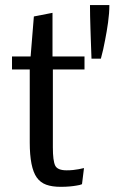

<svg xmlns="http://www.w3.org/2000/svg" viewBox="-20 -721 447 750"><path d="M216.8 8.8Q183.6 8.8 160.6 0.5Q137.7 -7.8 123.5 -27.8Q96.2 -66.4 96.2 -164.6V-449.7H26.9V-500.5H99.6L112.3 -656.7L185.1 -670.9V-500.5H310.1V-449.7H186.5V-145.5Q186.5 -92.8 195.6 -74.2Q204.6 -55.7 240.2 -55.7Q253.4 -55.7 265.6 -56.9Q277.8 -58.1 287.6 -60.1L308.1 -64.5L300.3 -1.5Q295.9 0.5 290.5 1.7Q285.2 2.9 278.8 3.9Q268.1 5.9 252.7 7.3Q237.3 8.8 216.8 8.8ZM337.4 -491.7 334.5 -572.8Q334 -587.4 333.3 -610.1Q332.5 -632.8 332 -657.5Q331.5 -682.1 331.5 -701.2H407.2Q407.2 -669.4 402.1 -633.1Q397 -596.7 390.6 -564.9Q387.2 -546.4 383.1 -528.1Q378.9 -509.8 374 -491.7Z"/></svg>

Font: Mako
Style: Regular
Weight: 400
Designer: vernon adams
Foundry: vernon adams
Version: Version 1.100; ttfautohint (v1.8.4.7-5d5b);gftools[0.9.33]